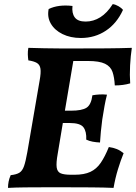

<svg xmlns="http://www.w3.org/2000/svg" viewBox="-20 -912 662 935"><path d="M19 3Q19 -13 22 -28Q25 -43 32 -59Q60 -62 74.5 -71Q89 -80 97 -103Q105 -126 113 -171L173 -520Q180 -558 177 -577.5Q174 -597 159.5 -605.5Q145 -614 118 -618Q116 -632 115.5 -647Q115 -662 118 -679Q153 -678 195.5 -677Q238 -676 278 -676Q318 -676 344 -676Q435 -676 499 -676.5Q563 -677 622 -679Q616 -640 613.5 -593Q611 -546 614 -506Q580 -496 539 -496Q537 -535 528 -561.5Q519 -588 491.5 -601.5Q464 -615 408 -615H337L296 -373H326Q379 -373 401.5 -387.5Q424 -402 430 -448Q447 -451 464.5 -452Q482 -453 501 -451Q494 -424 489 -396Q484 -368 478 -330Q470 -269 467 -218Q448 -219 431.5 -222Q415 -225 400 -232Q402 -271 386.5 -292Q371 -313 319 -313H286L261 -163Q253 -119 256 -97Q259 -75 275.5 -68Q292 -61 326 -61H343Q390 -61 420 -75Q450 -89 470.5 -119Q491 -149 510 -196Q532 -193 549 -186Q566 -179 582 -166Q568 -132 554.5 -88Q541 -44 533 3Q489 1 425 0.5Q361 0 296 0Q254 0 203 0Q152 0 103 0.5Q54 1 19 3ZM374 -727Q323 -727 284.5 -746Q246 -765 227.5 -797Q209 -829 217 -868Q264 -891 333 -883Q329 -848 344 -827.5Q359 -807 397 -807Q435 -807 468.5 -828Q502 -849 529 -892Q543 -890 557.5 -881.5Q572 -873 579 -864Q549 -798 495.5 -762.5Q442 -727 374 -727Z"/></svg>

Font: Vollkorn
Style: Bold Italic
Weight: 700
Italic angle: -11°
Designer: Friedrich Althausen
Foundry: Friedrich Althausen
Version: Version 5.000; ttfautohint (v1.8.3)